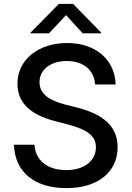

<svg xmlns="http://www.w3.org/2000/svg" viewBox="-20 -960 680 991"><path d="M323 11C485 11 587 -72 587 -200C587 -302 521 -368 381 -404L310 -422C226 -445 184 -480 184 -536C184 -599 239 -645 325 -645C413 -645 466 -596 471 -524H577C573 -651 475 -738 326 -738C177 -738 70 -651 70 -528C70 -429 138 -368 260 -336L337 -316C435 -289 475 -256 475 -200C475 -131 416 -82 322 -82C225 -82 163 -132 158 -213H52C57 -68 162 11 323 11ZM138 -788H233L321 -882L407 -788H502V-792L357 -940H284L138 -792Z"/></svg>

Font: Wafeq Medium
Style: Regular
Weight: 500
Designer: Rasmus Andersson & Azza Alameddine
Foundry: Google & TypeTogether
Version: Version 3.000;January 28, 2025;FontCreator 15.0.0.3014 64-bi